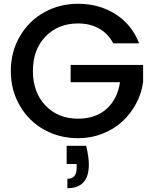

<svg xmlns="http://www.w3.org/2000/svg" viewBox="-20 -724 813 1014"><path d="M332 45.9H435.1Q449.2 105.5 449.2 145Q449.2 270 335.9 270V220.2Q384.8 220.2 384.8 163.1V142.1H332ZM392.1 -704.1Q502.9 -704.1 589.4 -649.7Q675.8 -595.2 714.8 -495.1H578.1Q550.8 -546.9 502.9 -573.5Q455.1 -600.1 392.1 -600.1Q287.1 -600.1 220.5 -531.2Q153.8 -462.4 153.8 -349.1Q153.8 -235.8 220.5 -166.5Q287.1 -97.2 392.1 -97.2Q484.9 -97.2 542.7 -148.9Q600.6 -200.7 613.8 -290H353V-380.9H735.8V-292Q728 -231.4 699.2 -177.5Q670.4 -123.5 626.5 -82.8Q582.5 -42 521.5 -18.1Q460.4 5.9 392.1 5.9Q294.4 5.9 213.6 -38.8Q132.8 -83.5 85 -165.3Q37.1 -247.1 37.1 -349.1Q37.1 -450.7 85 -532.5Q132.8 -614.3 213.9 -659.2Q294.9 -704.1 392.1 -704.1Z"/></svg>

Font: SVN-Poppins Medium
Style: Regular
Weight: 500
Designer: Ninad Kale (Devanagari), Jonny Pinhorn (Latin)
Foundry: Indian Type Foundry
Version: Version 3.002 2017